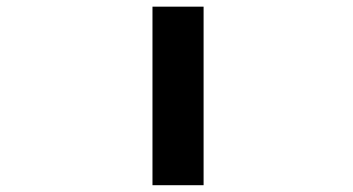

<svg xmlns="http://www.w3.org/2000/svg" viewBox="-20 -543 1040 565"><path d="M428.7 2V-523.4H579.1V2Z"/></svg>

Font: Gen Shin Gothic Monospace Bold
Style: Bold
Weight: 700
Designer: [Source Han Sans]
Ryoko NISHIZUKA  (kana & ideographs); Paul D. Hunt (Latin, Greek & Cyrillic); Wenlong ZHANG  (bopomofo
Version: Version 1.002.20150607